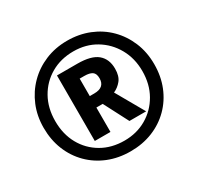

<svg xmlns="http://www.w3.org/2000/svg" viewBox="-155 -1002 1139 1104"><g transform="rotate(-30 414.0 -450.0)"><path d="M414 -83Q334 -83 267 -110Q200 -137 150.5 -186.5Q101 -236 74 -303Q47 -370 47 -450Q47 -528 74.5 -594.5Q102 -661 151.5 -711Q201 -761 268 -789Q335 -817 414 -817Q492 -817 559 -790Q626 -763 675.5 -713.5Q725 -664 753 -597Q781 -530 781 -450Q781 -370 754 -303Q727 -236 677.5 -186.5Q628 -137 561 -110Q494 -83 414 -83ZM414 -154Q496 -154 561 -192Q626 -230 664 -296.5Q702 -363 702 -450Q702 -534 664.5 -601Q627 -668 562 -707Q497 -746 414 -746Q330 -746 264.5 -708Q199 -670 161.5 -603.5Q124 -537 124 -450Q124 -363 161 -296.5Q198 -230 263.5 -192Q329 -154 414 -154ZM264 -238V-673H399Q491 -673 532 -638.5Q573 -604 573 -540Q573 -491 551 -464Q529 -437 499 -424L605 -238H494L410 -400H368V-238ZM398 -476Q468 -476 468 -537Q468 -568 451 -580Q434 -592 398 -592H368V-476Z"/></g></svg>

Font: Noto Sans Kannada UI ExtraBold
Style: Regular
Weight: 800
Designer: Jelle Bosma - Monotype Design Team
Foundry: Monotype Imaging Inc.
Version: Version 2.005; ttfautohint (v1.8.4.7-5d5b)